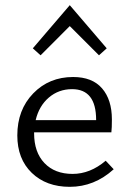

<svg xmlns="http://www.w3.org/2000/svg" viewBox="-20 -718 506 743"><path d="M250 -617 137 -504 107 -531 250 -698 393 -531 363 -504ZM389 -96 420 -63Q345 5 250 5Q159 5 103 -49Q47 -103 47 -194Q47 -293 108.5 -356.5Q170 -420 263 -420Q337 -420 375 -376Q413 -332 413 -256Q413 -222 411 -206H112V-202Q112 -129 152 -87Q192 -45 261 -45Q329 -45 389 -96ZM259 -373Q207 -373 169 -340.5Q131 -308 118 -253H352V-254Q352 -373 259 -373Z"/></svg>

Font: EauTestInfant
Style: Regular
Weight: 400
Designer: Christian Thalmann (Catharsis Fonts)
Version: Version 0.001;PS 000.001;hotconv 1.0.88;makeotf.lib2.5.64775